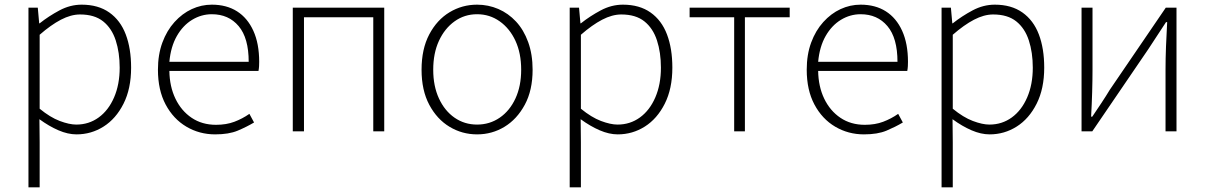

<svg xmlns="http://www.w3.org/2000/svg" viewBox="-20 -563 5165 823"><path d="M102 240V-530H142L148 -463H150Q189 -494 235 -518.5Q281 -543 330 -543Q401 -543 448.5 -509.5Q496 -476 519 -415.5Q542 -355 542 -273Q542 -183 509.5 -118.5Q477 -54 424 -20.5Q371 13 308 13Q271 13 230.5 -4.5Q190 -22 149 -52L150 46V240ZM307 -29Q361 -29 403 -59.5Q445 -90 469 -145.5Q493 -201 493 -273Q493 -338 476 -390Q459 -442 422 -471.5Q385 -501 323 -501Q284 -501 241 -478.5Q198 -456 150 -414V-97Q195 -60 236 -44.5Q277 -29 307 -29Z M902 13Q835 13 779 -20Q723 -53 690 -115Q657 -177 657 -264Q657 -329 676 -380.5Q695 -432 728 -468.5Q761 -505 802 -524Q843 -543 888 -543Q951 -543 996 -514.5Q1041 -486 1066 -431Q1091 -376 1091 -298Q1091 -289 1090.5 -279.5Q1090 -270 1088 -259H706Q707 -192 732 -140Q757 -88 801.5 -58Q846 -28 906 -28Q950 -28 984.5 -41Q1019 -54 1049 -75L1069 -38Q1037 -19 999 -3Q961 13 902 13ZM706 -298H1046Q1046 -400 1003 -451Q960 -502 888 -502Q843 -502 803.5 -478Q764 -454 738 -408.5Q712 -363 706 -298Z M1235 0V-530H1627V0H1580V-489H1283V0Z M2025 13Q1961 13 1907 -19.5Q1853 -52 1820 -114Q1787 -176 1787 -264Q1787 -353 1820 -415.5Q1853 -478 1907 -510.5Q1961 -543 2025 -543Q2073 -543 2116 -524.5Q2159 -506 2192 -470.5Q2225 -435 2244 -382.5Q2263 -330 2263 -264Q2263 -176 2229.5 -114Q2196 -52 2142.5 -19.5Q2089 13 2025 13ZM2025 -29Q2079 -29 2122 -58.5Q2165 -88 2189.5 -141Q2214 -194 2214 -264Q2214 -335 2189.5 -388Q2165 -441 2122 -471.5Q2079 -502 2025 -502Q1971 -502 1928.5 -471.5Q1886 -441 1861.5 -388Q1837 -335 1837 -264Q1837 -194 1861.5 -141Q1886 -88 1928.5 -58.5Q1971 -29 2025 -29Z M2422 240V-530H2462L2468 -463H2470Q2509 -494 2555 -518.5Q2601 -543 2650 -543Q2721 -543 2768.5 -509.5Q2816 -476 2839 -415.5Q2862 -355 2862 -273Q2862 -183 2829.5 -118.5Q2797 -54 2744 -20.5Q2691 13 2628 13Q2591 13 2550.5 -4.5Q2510 -22 2469 -52L2470 46V240ZM2627 -29Q2681 -29 2723 -59.5Q2765 -90 2789 -145.5Q2813 -201 2813 -273Q2813 -338 2796 -390Q2779 -442 2742 -471.5Q2705 -501 2643 -501Q2604 -501 2561 -478.5Q2518 -456 2470 -414V-97Q2515 -60 2556 -44.5Q2597 -29 2627 -29Z M3127 0V-489H2936V-530H3365V-489H3173V0Z M3683 13Q3616 13 3560 -20Q3504 -53 3471 -115Q3438 -177 3438 -264Q3438 -329 3457 -380.5Q3476 -432 3509 -468.5Q3542 -505 3583 -524Q3624 -543 3669 -543Q3732 -543 3777 -514.5Q3822 -486 3847 -431Q3872 -376 3872 -298Q3872 -289 3871.5 -279.5Q3871 -270 3869 -259H3487Q3488 -192 3513 -140Q3538 -88 3582.5 -58Q3627 -28 3687 -28Q3731 -28 3765.5 -41Q3800 -54 3830 -75L3850 -38Q3818 -19 3780 -3Q3742 13 3683 13ZM3487 -298H3827Q3827 -400 3784 -451Q3741 -502 3669 -502Q3624 -502 3584.5 -478Q3545 -454 3519 -408.5Q3493 -363 3487 -298Z M4016 240V-530H4056L4062 -463H4064Q4103 -494 4149 -518.5Q4195 -543 4244 -543Q4315 -543 4362.5 -509.5Q4410 -476 4433 -415.5Q4456 -355 4456 -273Q4456 -183 4423.5 -118.5Q4391 -54 4338 -20.5Q4285 13 4222 13Q4185 13 4144.5 -4.5Q4104 -22 4063 -52L4064 46V240ZM4221 -29Q4275 -29 4317 -59.5Q4359 -90 4383 -145.5Q4407 -201 4407 -273Q4407 -338 4390 -390Q4373 -442 4336 -471.5Q4299 -501 4237 -501Q4198 -501 4155 -478.5Q4112 -456 4064 -414V-97Q4109 -60 4150 -44.5Q4191 -29 4221 -29Z M4616 0V-530H4663V-263Q4663 -220 4661.5 -168Q4660 -116 4657 -63H4662Q4679 -88 4700.5 -120.5Q4722 -153 4737 -178L4977 -530H5023V0H4976V-267Q4976 -311 4978 -363Q4980 -415 4983 -468H4978Q4962 -443 4940 -410Q4918 -377 4902 -352L4662 0Z"/></svg>

Font: Noto Sans JP ExtraLight
Style: Regular
Weight: 250
Designer: Ryoko NISHIZUKA  (kana, bopomofo & ideographs); Paul D. Hunt (Latin, Greek & Cyrillic); Sandoll Communications , Soo-you
Foundry: Adobe
Version: Version 2.004-H2;hotconv 1.0.118;makeotfexe 2.5.65603